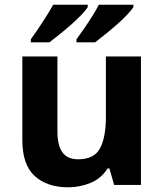

<svg xmlns="http://www.w3.org/2000/svg" viewBox="-20 -786 697 816"><path d="M579 -546V0H465L445 -70H437Q411 -28 365.5 -9Q320 10 269 10Q181 10 128 -37.5Q75 -85 75 -190V-546H224V-227Q224 -169 245 -139Q266 -109 312 -109Q380 -109 405 -155.5Q430 -202 430 -289V-546ZM547 -756Q539 -743 520 -723Q501 -703 476 -681Q451 -659 426.5 -639.5Q402 -620 384 -606H305V-619Q319 -638 337 -664Q355 -690 372 -717Q389 -744 400 -766H547ZM353 -756Q345 -743 326 -723Q307 -703 282 -681Q257 -659 232.5 -639.5Q208 -620 190 -606H111V-619Q125 -638 142.5 -664Q160 -690 177 -717Q194 -744 206 -766H353Z"/></svg>

Font: Noto Sans Myanmar
Style: Bold
Weight: 700
Designer: Monotype Design Team
Foundry: Monotype Imaging Inc.
Version: Version 2.107; ttfautohint (v1.8.4.7-5d5b)